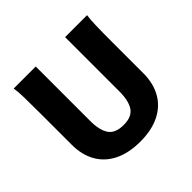

<svg xmlns="http://www.w3.org/2000/svg" viewBox="-176 -898 1095 1095"><g transform="rotate(-45 372.0 -350.5)"><path d="M654.3 -500.5V-251.5Q654.3 -171.4 621.3 -112.1Q588.4 -52.7 523.9 -20.3Q459.5 12.2 367.2 12.2Q273.9 12.2 208.7 -20.3Q143.6 -52.7 110.4 -112.1Q77.1 -171.4 77.1 -251.5V-500.5Q77.1 -587.4 75.9 -637Q74.7 -686.5 69.8 -712.9H247.6V-273.4Q247.6 -199.2 273.7 -160.6Q299.8 -122.1 367.2 -122.1Q432.6 -122.1 458.5 -160.9Q484.4 -199.7 484.4 -273.4V-712.9H661.6Q657.2 -685.5 655.8 -635.7Q654.3 -585.9 654.3 -500.5Z"/></g></svg>

Font: Lesson One Extra
Style: Regular
Weight: 800
Designer: But Ko, Victor Gaultney, Annie Olsen, Julie Remington, Don Collingsworth, Eric Hays, Becca Hirsbrunner
Version: Version 1.100